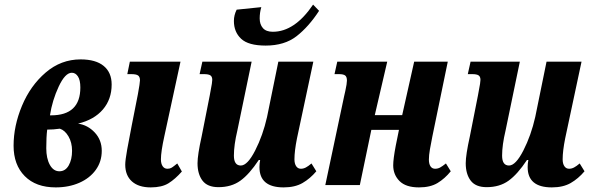

<svg xmlns="http://www.w3.org/2000/svg" viewBox="-20 -804 2570 834"><path d="M39 -171Q39 -257 75.5 -344.5Q112 -432 178.5 -489Q245 -546 330 -546Q396 -546 430.5 -517.5Q465 -489 465 -437Q465 -373 427 -328.5Q389 -284 319 -267Q361 -261 391.5 -228.5Q422 -196 422 -149Q422 -102 396 -66Q370 -30 324.5 -10Q279 10 222 10Q136 10 87.5 -39Q39 -88 39 -171ZM202 -303Q329 -303 329 -424Q329 -456 318.5 -472Q308 -488 292 -488Q263 -488 235 -428Q207 -368 197 -303ZM293 -149Q293 -185 277.5 -211.5Q262 -238 240 -245Q212 -241 185 -241Q181 -209 181 -160Q181 -116 196.5 -88Q212 -60 238 -60Q264 -60 278.5 -85.5Q293 -111 293 -149Z M524 -89Q524 -107 532.5 -155Q541 -203 552 -258L579 -395Q588 -444 588 -455Q588 -470 580 -476Q572 -482 550 -482H533L544 -536H764L694 -213Q679 -145 679 -112Q679 -93 686.5 -82Q694 -71 707 -71Q717 -71 723.5 -74.5Q730 -78 738 -84.5Q746 -91 750 -94L770 -59Q741 -26 712 -8Q683 10 635 10Q582 10 553 -16Q524 -42 524 -89Z M1107 -78Q1107 -93 1110 -109H1104Q1063 -47 1024 -19Q985 9 929 9Q881 9 859.5 -19.5Q838 -48 838 -95Q838 -131 856 -212L891 -389Q892 -393 895 -411Q902 -446 902 -457Q902 -471 894 -476.5Q886 -482 866 -482H847L859 -536H1073L1011 -237Q996 -174 996 -128Q996 -85 1026 -85Q1055 -85 1088.5 -150.5Q1122 -216 1140 -296L1189 -536H1341L1270 -203Q1259 -148 1259 -112Q1259 -93 1266.5 -82Q1274 -71 1287 -71Q1298 -71 1308.5 -76.5Q1319 -82 1333 -94L1354 -60Q1327 -28 1294 -9Q1261 10 1212 10Q1107 10 1107 -78ZM996 -713Q996 -738 1008 -762L1115 -773Q1108 -749 1108 -724Q1108 -698 1122 -682Q1136 -666 1165 -666Q1260 -666 1340 -784L1366 -757Q1321 -688 1268.5 -647Q1216 -606 1134 -606Q1059 -606 1027.5 -635.5Q996 -665 996 -713Z M1688 -86Q1688 -113 1699 -171L1713 -240H1593L1543 0H1393L1475 -387L1480 -409Q1487 -441 1487 -454Q1487 -470 1479.5 -476Q1472 -482 1452 -482H1433L1445 -536H1662L1608 -304H1727L1779 -536H1925L1858 -211Q1852 -182 1847.5 -155.5Q1843 -129 1843 -111Q1843 -92 1850 -81.5Q1857 -71 1870 -71Q1882 -71 1892 -76.5Q1902 -82 1917 -94L1938 -60Q1912 -28 1880.5 -9Q1849 10 1800 10Q1743 10 1715.5 -17.5Q1688 -45 1688 -86Z M2272 -78Q2272 -93 2275 -109H2269Q2228 -47 2189 -19Q2150 9 2094 9Q2046 9 2024.5 -19.5Q2003 -48 2003 -95Q2003 -131 2021 -212L2056 -389Q2057 -393 2060 -411Q2067 -446 2067 -457Q2067 -471 2059 -476.5Q2051 -482 2031 -482H2012L2024 -536H2238L2176 -237Q2161 -174 2161 -128Q2161 -85 2191 -85Q2220 -85 2253.5 -150.5Q2287 -216 2305 -296L2354 -536H2506L2435 -203Q2424 -148 2424 -112Q2424 -93 2431.5 -82Q2439 -71 2452 -71Q2463 -71 2473.5 -76.5Q2484 -82 2498 -94L2519 -60Q2492 -28 2459 -9Q2426 10 2377 10Q2272 10 2272 -78Z"/></svg>

Font: Noto Serif CondExtraBold
Style: Italic
Weight: 800
Width: 3
Italic angle: -12°
Designer: Monotype Design Team
Foundry: Monotype Imaging Inc.
Version: Version 1.001